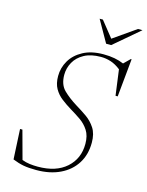

<svg xmlns="http://www.w3.org/2000/svg" viewBox="-128 -936 786 1025"><g transform="rotate(15 265.0 -424.0)"><path d="M423.5 -208Q423.5 -141.5 392.5 -92.5Q361.5 -43.5 305.5 -16.8Q249.5 10 174.5 10Q132 10 103.5 4.8Q75 -0.5 43 -13.5L34.5 -179.5H47.5L90 -23Q111 -15 133 -12.2Q155 -9.5 177.5 -9.5Q278 -9.5 335 -60.2Q392 -111 392 -192.5Q392 -237.5 373.5 -266.2Q355 -295 326.8 -314.5Q298.5 -334 269 -351.5Q240 -369 214.5 -388.8Q189 -408.5 173.2 -436.2Q157.5 -464 157.5 -505.5Q157.5 -551 180.8 -590.8Q204 -630.5 249.8 -655.2Q295.5 -680 362 -680Q396 -680 423.8 -674.8Q451.5 -669.5 475 -659.5L509 -693H513.5L493 -482.5H481L462 -624Q434 -646 407 -654.5Q380 -663 353 -663Q297.5 -663 260.8 -643Q224 -623 205.8 -590.2Q187.5 -557.5 187.5 -520Q187.5 -466 217.8 -436.2Q248 -406.5 292.5 -379Q322.5 -361 352.8 -340Q383 -319 403.2 -288Q423.5 -257 423.5 -208ZM529.5 -858 388.5 -738H360.5L292.5 -858H310.5L380 -771L504.5 -858Z"/></g></svg>

Font: Newsreader 16pt ExtraLight
Style: Italic
Weight: 275
Italic angle: -17°
Designer: Hugues Gentile
Foundry: Production Type
Version: Version 1.003; ttfautohint (v1.8.3)